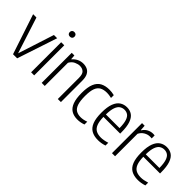

<svg xmlns="http://www.w3.org/2000/svg" viewBox="85 -1594 2445 2445"><g transform="rotate(45 1308.0 -371.0)"><path d="M184 0 4.5 -541.5H64L221.5 -53.5L379 -541.5H437.5L258 0Z M509.5 0V-541.5H565V0ZM537.5 -670Q517.5 -670 506.2 -681Q495 -692 495 -710.5Q495 -729.5 506.2 -741Q517.5 -752.5 537.5 -752.5Q557.5 -752.5 568.8 -741Q580 -729.5 580 -710.5Q580 -692 568.8 -681Q557.5 -670 537.5 -670Z M700 0V-541.5H747.5L752 -480H756.5Q784 -513 821.2 -531.2Q858.5 -549.5 902.5 -549.5Q943 -549.5 975.5 -534.2Q1008 -519 1027 -482.8Q1046 -446.5 1046 -383.5V0H990.5V-380.5Q990.5 -447.5 963 -472.8Q935.5 -498 891 -498Q859 -498 819.8 -480.2Q780.5 -462.5 755.5 -417.5V0Z M1349.5 9.5Q1285.5 9.5 1241 -17.8Q1196.5 -45 1173.2 -106.5Q1150 -168 1150 -270.5Q1150 -373.5 1175.5 -434.8Q1201 -496 1250.8 -522.8Q1300.5 -549.5 1372 -549.5Q1392.5 -549.5 1415.2 -547Q1438 -544.5 1460 -538.5V-488.5Q1436.5 -494.5 1414.8 -497Q1393 -499.5 1378.5 -499.5Q1321 -499.5 1283 -479.2Q1245 -459 1226.5 -409.8Q1208 -360.5 1208 -272.5Q1208 -183.5 1225 -133Q1242 -82.5 1275.5 -61.8Q1309 -41 1359 -41Q1380 -41 1405 -45.5Q1430 -50 1460 -61V-10.5Q1431 0 1403.5 4.8Q1376 9.5 1349.5 9.5Z M1720.5 9.5Q1649.5 9.5 1601.8 -17.8Q1554 -45 1529.8 -106.5Q1505.5 -168 1505.5 -271Q1505.5 -372.5 1529 -433.8Q1552.5 -495 1594 -522.2Q1635.5 -549.5 1689.5 -549.5Q1743 -549.5 1782 -522.5Q1821 -495.5 1842.2 -434.2Q1863.5 -373 1863.5 -270.5V-250H1562.5Q1564 -170 1582.5 -124.2Q1601 -78.5 1636.5 -59.2Q1672 -40 1725.5 -40Q1773 -40 1839 -60.5V-10.5Q1806 0.5 1777.2 5Q1748.5 9.5 1720.5 9.5ZM1689 -504.5Q1654 -504.5 1625.8 -486.2Q1597.5 -468 1580.8 -422.2Q1564 -376.5 1562.5 -294H1808.5Q1807.5 -376.5 1792.2 -422.2Q1777 -468 1750.5 -486.2Q1724 -504.5 1689 -504.5Z M1966 0V-541.5H2013L2018 -468H2022.5Q2047.5 -507.5 2084.2 -526.8Q2121 -546 2162 -546Q2171 -546 2178.2 -545.2Q2185.5 -544.5 2190.5 -543.5V-490.5Q2182.5 -491.5 2175.5 -491.8Q2168.5 -492 2159 -492Q2119.5 -492 2081 -469.5Q2042.5 -447 2021.5 -404.5V0Z M2438.5 9.5Q2367.5 9.5 2319.8 -17.8Q2272 -45 2247.8 -106.5Q2223.5 -168 2223.5 -271Q2223.5 -372.5 2247 -433.8Q2270.5 -495 2312 -522.2Q2353.5 -549.5 2407.5 -549.5Q2461 -549.5 2500 -522.5Q2539 -495.5 2560.2 -434.2Q2581.5 -373 2581.5 -270.5V-250H2280.5Q2282 -170 2300.5 -124.2Q2319 -78.5 2354.5 -59.2Q2390 -40 2443.5 -40Q2491 -40 2557 -60.5V-10.5Q2524 0.5 2495.2 5Q2466.5 9.5 2438.5 9.5ZM2407 -504.5Q2372 -504.5 2343.8 -486.2Q2315.5 -468 2298.8 -422.2Q2282 -376.5 2280.5 -294H2526.5Q2525.5 -376.5 2510.2 -422.2Q2495 -468 2468.5 -486.2Q2442 -504.5 2407 -504.5Z"/></g></svg>

Font: Encode Sans Condensed Light
Style: Regular
Weight: 300
Width: 3
Designer: Multiple Designers
Foundry: Impallari Type
Version: Version 3.000; ttfautohint (v1.8.3) -l 8 -r 50 -G 200 -x 14 